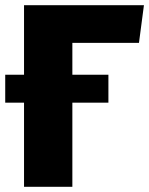

<svg xmlns="http://www.w3.org/2000/svg" viewBox="-29 -715 571 735"><path d="M503 -551 522 -695H63V-429H-9V-322H63V0H248V-322H386V-429H248V-551Z"/></svg>

Font: Fira Sans ExtraBold
Style: Regular
Weight: 800
Designer: bBox Type GmbH & Carrois Corporate GbR & Edenspiekermann AG
Foundry: bBox Type GmbH & Carrois Corporate GbR & Edenspiekermann AG
Version: Version 4.300;PS 004.300;hotconv 1.0.88;makeotf.lib2.5.64775